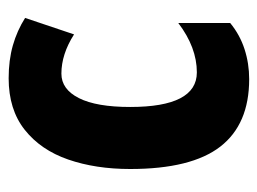

<svg xmlns="http://www.w3.org/2000/svg" viewBox="-98 -502 610 455"><g transform="rotate(-90 207.5 -275.0)"><path d="M247 10Q140 10 87 -58.5Q34 -127 34 -272Q34 -354 56.5 -419Q79 -484 127 -522Q175 -560 249 -560Q292 -560 327 -550Q362 -540 392 -521L353 -405Q306 -435 260 -435Q223 -435 202 -393.5Q181 -352 181 -272Q181 -114 263 -114Q322 -114 380 -158V-35Q352 -12 318 -1Q284 10 247 10Z"/></g></svg>

Font: Noto Sans ExtraCondensed ExtraBold
Style: Regular
Weight: 800
Width: 2
Designer: Monotype Design Team
Foundry: Monotype Imaging Inc.
Version: Version 2.013; ttfautohint (v1.8.4.7-5d5b)